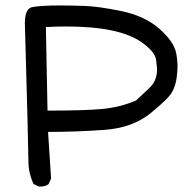

<svg xmlns="http://www.w3.org/2000/svg" viewBox="-20 -697 710 703"><path d="M129 -14H122L103 -23Q84 -63 84 -109Q84 -155 71 -615Q72 -666 98 -671Q131 -677 198 -677Q232 -677 285.5 -675.5Q339 -674 424 -656.5Q509 -639 562.5 -592.5Q616 -546 625 -503Q630 -477 630 -452Q630 -437 626.5 -410.5Q623 -384 610.5 -360.5Q598 -337 532 -283Q466 -229 362.5 -221.5Q259 -214 156 -214L167 -43L158 -23Q146 -14 129 -14ZM154 -292Q290 -292 354.5 -298Q419 -304 478 -329L526 -374Q555 -401 555 -442Q555 -449 551.5 -478Q548 -507 499 -542Q417 -600 223 -600Q187 -600 148 -598Z"/></svg>

Font: Xiaolai SC
Style: Regular
Weight: 400
Designer: Nozomi Seto 瀬戸のぞみ
Version: Version 3.11;December 4, 2020;FontCreator 13.0.0.2613 64-bit